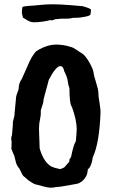

<svg xmlns="http://www.w3.org/2000/svg" viewBox="-20 -829 528 896"><path d="M158 -805Q192 -809 226 -809Q257 -809 309.5 -805Q362 -801 366 -800Q405 -789 404.5 -783.5Q404 -778 403.5 -770.5Q403 -763 402 -761Q399 -755 377 -751Q352 -746 338 -746H322Q320 -746 313 -744Q306 -742 290 -742H267Q259 -741 236 -739Q225 -732 212 -735Q206 -732 181.5 -728.5Q157 -725 138.5 -725Q120 -725 100 -739L87 -747L82 -768Q82 -784 85 -797Q98 -801 120.5 -802Q143 -803 157 -805ZM162 -227 165 -137Q181 -80 212 -57Q217 -52 235 -46L260 -40Q265 -40 271 -44Q278 -46 281 -49Q288 -58 295 -65Q302 -72 301 -72Q305 -76 304 -85Q307 -88 312 -98Q323 -154 334 -170Q338 -214 338 -226Q338 -268 316 -329Q304 -343 304 -418Q298 -433 297 -445.5Q296 -458 290.5 -472.5Q285 -487 282 -492Q279 -497 278.5 -501.5Q278 -506 274 -513Q258 -537 225 -487L208 -457Q208 -455 198 -420Q182 -364 182.5 -357.5Q183 -351 171 -316Q170 -313 170.5 -302Q171 -291 166.5 -271.5Q162 -252 162 -227ZM48 -300 55 -374Q55 -380 59.5 -392Q64 -404 65 -407Q65 -409 67 -414Q67 -441 82 -461Q105 -514 117 -540Q129 -566 143 -583Q144 -588 164 -599Q205 -621 241 -621Q277 -621 310 -610Q321 -608 339.5 -595Q358 -582 361 -581Q378 -571 396.5 -538.5Q415 -506 416.5 -491Q418 -476 428.5 -443.5Q439 -411 439 -395.5Q439 -380 444.5 -349Q450 -318 449 -299Q443 -158 413 -95Q407 -51 390 -39L388 -25Q387 -13 376.5 2Q366 17 350 25Q347 28 310 34Q257 44 240 44Q218 51 184.5 41.5Q151 32 146 31.5Q141 31 124.5 20.5Q108 10 103 4Q87 -8 84 -15L70 -43Q57 -56 52 -80.5Q47 -105 42 -112Q37 -123 33 -135Q34 -142 34 -160V-170Q30 -185 36 -199Q37 -206 37.5 -216.5Q38 -227 40 -247V-260Q49 -290 48 -300Z"/></svg>

Font: Caveat Brush
Style: Regular
Weight: 400
Designer: Pablo Impallari
Foundry: Creative Lab NY
Version: Version 1.096; ttfautohint (v1.3)